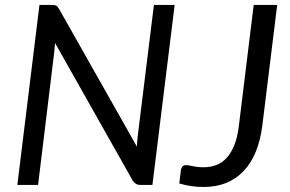

<svg xmlns="http://www.w3.org/2000/svg" viewBox="-20 -736 1152 764"><path d="M185.5 -716.5Q198 -716.5 203.5 -713.5Q209 -710.5 215 -700.5L524.5 -153Q525 -164.5 526 -174.8Q527 -185 528 -194.5L592.5 -716.5H675L586.5 0H540Q528.5 0 521.5 -4.2Q514.5 -8.5 508 -17.5L199 -565L196 -530L131.5 0H49L137 -716.5ZM1024 -237.5Q1016.5 -178 997.8 -132.2Q979 -86.5 949.2 -55.2Q919.5 -24 879.8 -8Q840 8 790.5 8Q763.5 8 740.2 4.5Q717 1 693.5 -6L700 -60.5Q701.5 -68 706 -73.5Q710.5 -79 720.5 -79Q726 -79 732.2 -77.8Q738.5 -76.5 746.8 -74.8Q755 -73 765.8 -71.8Q776.5 -70.5 791 -70.5Q817 -70.5 840 -79Q863 -87.5 881.2 -107Q899.5 -126.5 912.2 -158Q925 -189.5 930.5 -235.5L989.5 -716.5H1083Z"/></svg>

Font: Lato
Style: Italic
Weight: 400
Italic angle: -7°
Designer: Lukasz Dziedzic
Foundry: tyPoland Lukasz Dziedzic
Version: Version 2.007; 2014-02-27